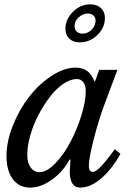

<svg xmlns="http://www.w3.org/2000/svg" viewBox="-20 -850 610 880"><path d="M332 -487.8Q302.2 -487.8 269.3 -465.1Q236.3 -442.4 207.8 -404.8Q179.2 -367.2 155.8 -322.3Q132.3 -277.3 118.7 -229Q105 -180.7 105 -140.1Q105 -104 120.4 -82.5Q135.7 -61 161.1 -61Q194.3 -61 233.2 -101.1Q272 -141.1 302.2 -198.2Q332.5 -255.4 352.8 -320.1Q373 -384.8 373 -432.1Q373 -458 362.1 -472.9Q351.1 -487.8 332 -487.8ZM414.1 -474.1 435.1 -529.8H518.1L460.9 -377Q432.6 -302.2 409.9 -213.1Q387.2 -124 387.2 -90.8Q387.2 -62 405.8 -62Q431.2 -62 505.9 -166L532.2 -145Q491.2 -71.8 442.4 -31Q393.6 9.8 348.1 9.8Q299.8 9.8 299.8 -64.9Q299.8 -72.8 303.2 -118.2L298.8 -119.1Q269.5 -63.5 218.5 -26.9Q167.5 9.8 118.2 9.8Q67.9 9.8 38.8 -28.8Q9.8 -67.4 9.8 -134.8Q9.8 -201.7 39.3 -275.4Q68.8 -349.1 113.8 -406.7Q158.7 -464.4 216.3 -502.2Q273.9 -540 326.2 -540Q359.4 -540 380.4 -524.2Q401.4 -508.3 414.1 -474.1ZM279.8 -717.8Q279.8 -760.7 314 -795.4Q348.1 -830.1 393.1 -830.1Q424.3 -830.1 442.6 -813Q460.9 -795.9 460.9 -768.1Q460.9 -722.7 426 -689.2Q391.1 -655.8 346.2 -655.8Q315.4 -655.8 297.6 -672.9Q279.8 -689.9 279.8 -717.8ZM382.8 -788.1Q360.4 -788.1 341.1 -771Q321.8 -753.9 321.8 -730Q321.8 -714.8 331.8 -705.3Q341.8 -695.8 358.9 -695.8Q381.3 -695.8 399.7 -713.6Q418 -731.4 418 -755.9Q418 -770 408.2 -779.1Q398.4 -788.1 382.8 -788.1Z"/></svg>

Font: Libre Baskerville
Style: Italic
Weight: 400
Designer: Pablo Impallari, Rodrigo Fuenzalida
Foundry: Pablo Impallari, Rodrigo Fuenzalida
Version: Version 1.000